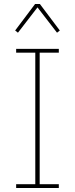

<svg xmlns="http://www.w3.org/2000/svg" viewBox="-20 -943 376 963"><path d="M61 0V-19H157V-679H61V-698H275V-679H179V-19H275V0ZM180 -923 280 -790 266 -779 168 -906 70 -779 56 -790 156 -923Z"/></svg>

Font: IBM Plex Sans Cond Thin
Style: Regular
Weight: 100
Width: 3
Designer: Mike Abbink, Paul van der Laan, Pieter van Rosmalen
Foundry: Bold Monday
Version: Version 1.3